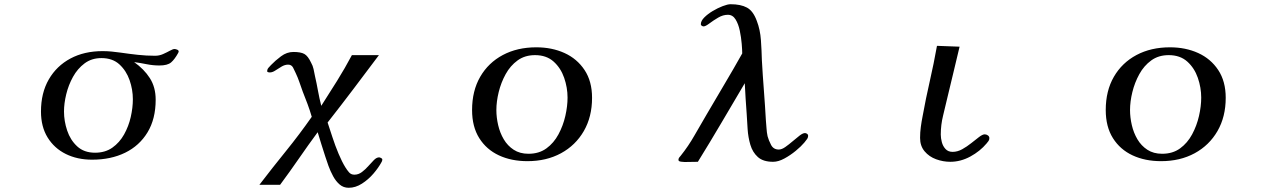

<svg xmlns="http://www.w3.org/2000/svg" viewBox="-20 -762 6040 909"><path d="M609 -292Q609 -338 593.5 -382.5Q578 -427 545.5 -457Q513 -487 460 -487Q414 -487 380.5 -462Q347 -437 325.5 -398Q304 -359 293.5 -315.5Q283 -272 283 -234Q283 -189 298 -144Q313 -99 345.5 -69Q378 -39 430 -39Q478 -39 512 -63Q546 -87 567.5 -125.5Q589 -164 599 -208Q609 -252 609 -292ZM826 -518Q826 -516 824 -512Q807 -481 790 -466.5Q773 -452 735 -452Q704 -452 674.5 -458Q645 -464 615 -468Q662 -435 689.5 -392Q717 -349 717 -290Q717 -199 678.5 -135.5Q640 -72 572.5 -39Q505 -6 416 -6Q346 -6 291.5 -33Q237 -60 205.5 -111Q174 -162 174 -234Q174 -322 211 -386Q248 -450 313.5 -485Q379 -520 466 -520Q487 -520 508 -518Q529 -516 550 -513Q591 -507 632 -502.5Q673 -498 714 -498Q734 -498 752 -506Q770 -514 784.5 -522Q799 -530 806 -530Q811 -530 818.5 -527Q826 -524 826 -518Z M1790 -7Q1790 -3 1789 0Q1788 3 1786 6Q1772 32 1748 60Q1724 88 1693.5 107.5Q1663 127 1631 127Q1606 127 1588 111.5Q1570 96 1557 72Q1544 48 1535 23Q1526 -2 1520 -21Q1511 -50 1501.5 -79Q1492 -108 1484 -136Q1439 -75 1395.5 -12Q1352 51 1306 113H1208Q1270 32 1334 -47Q1398 -126 1456 -209Q1447 -240 1436 -269.5Q1425 -299 1413 -329Q1405 -351 1397.5 -373Q1390 -395 1380 -416Q1375 -428 1367.5 -442Q1360 -456 1344 -456Q1329 -456 1313.5 -447Q1298 -438 1284 -428.5Q1270 -419 1257 -419Q1255 -419 1250 -420Q1245 -421 1245 -425Q1245 -434 1251 -441Q1257 -448 1263 -454Q1283 -475 1310.5 -495.5Q1338 -516 1369 -516Q1404 -516 1421 -506.5Q1438 -497 1453 -465Q1461 -451 1464.5 -435Q1468 -419 1471 -403Q1479 -368 1485.5 -332Q1492 -296 1501 -261Q1539 -320 1576 -379.5Q1613 -439 1646 -501H1774Q1714 -421 1653.5 -341Q1593 -261 1531 -182Q1541 -152 1554 -112Q1567 -72 1583 -34Q1599 4 1615 30Q1623 43 1632.5 54Q1642 65 1658 65Q1677 65 1693.5 52.5Q1710 40 1724 24Q1738 8 1750.5 -4.5Q1763 -17 1775 -17Q1778 -17 1784 -14Q1790 -11 1790 -7Z M2667 -300Q2667 -347 2651 -393.5Q2635 -440 2601 -470.5Q2567 -501 2513 -501Q2465 -501 2430.5 -476Q2396 -451 2374 -411Q2352 -371 2341 -326Q2330 -281 2330 -241Q2330 -206 2338.5 -169.5Q2347 -133 2365 -102.5Q2383 -72 2412 -53Q2441 -34 2482 -34Q2532 -34 2567 -59.5Q2602 -85 2624 -126Q2646 -167 2656.5 -213Q2667 -259 2667 -300ZM2783 -299Q2783 -209 2744 -141.5Q2705 -74 2636 -36.5Q2567 1 2477 1Q2401 1 2342 -26.5Q2283 -54 2249 -108Q2215 -162 2215 -241Q2215 -332 2253.5 -398.5Q2292 -465 2360.5 -501.5Q2429 -538 2519 -538Q2593 -538 2652.5 -511Q2712 -484 2747.5 -430.5Q2783 -377 2783 -299Z M3806 -120Q3806 -110 3800 -102.5Q3794 -95 3788 -87Q3773 -69 3747.5 -48Q3722 -27 3693.5 -11.5Q3665 4 3640 4Q3593 4 3568 -18.5Q3543 -41 3532.5 -76.5Q3522 -112 3519.5 -151Q3517 -190 3515 -224Q3512 -260 3510 -296Q3508 -332 3506 -368Q3451 -275 3396 -181.5Q3341 -88 3284 4Q3268 4 3252.5 4.5Q3237 5 3221 5Q3217 5 3204.5 3.5Q3192 2 3192 -5Q3192 -11 3195.5 -16Q3199 -21 3203 -25Q3239 -70 3268 -121Q3297 -172 3326 -221Q3368 -293 3410.5 -364.5Q3453 -436 3494 -509Q3494 -525 3491.5 -555Q3489 -585 3482.5 -616.5Q3476 -648 3462.5 -670Q3449 -692 3426 -692Q3403 -692 3380 -678.5Q3357 -665 3338.5 -651Q3320 -637 3311 -637Q3307 -637 3302.5 -640Q3298 -643 3298 -647Q3298 -663 3314.5 -679.5Q3331 -696 3354.5 -710Q3378 -724 3401.5 -733Q3425 -742 3439 -742Q3487 -742 3516.5 -726Q3546 -710 3563 -663Q3579 -622 3582.5 -571.5Q3586 -521 3587 -477Q3591 -406 3596.5 -334.5Q3602 -263 3606 -192Q3608 -173 3609 -154.5Q3610 -136 3614 -117Q3619 -98 3630.5 -76Q3642 -54 3667 -54Q3681 -54 3698 -66Q3715 -78 3732.5 -93Q3750 -108 3765.5 -120Q3781 -132 3791 -132Q3796 -132 3801 -128.5Q3806 -125 3806 -120Z M4664 -108Q4664 -100 4660 -94.5Q4656 -89 4651 -83Q4620 -46 4574 -21Q4528 4 4479 4Q4445 4 4412 -8Q4379 -20 4357.5 -45.5Q4336 -71 4336 -109Q4336 -135 4339.5 -161Q4343 -187 4348 -212Q4363 -295 4382 -378Q4401 -461 4416 -545L4523 -541Q4509 -481 4494.5 -421.5Q4480 -362 4466 -303Q4456 -259 4445 -215Q4434 -171 4434 -125Q4434 -108 4439 -89Q4444 -70 4456.5 -56.5Q4469 -43 4490 -43Q4513 -43 4535.5 -55.5Q4558 -68 4578.5 -84.5Q4599 -101 4615.5 -113.5Q4632 -126 4642 -126Q4650 -126 4657 -121Q4664 -116 4664 -108Z M5667 -300Q5667 -347 5651 -393.5Q5635 -440 5601 -470.5Q5567 -501 5513 -501Q5465 -501 5430.5 -476Q5396 -451 5374 -411Q5352 -371 5341 -326Q5330 -281 5330 -241Q5330 -206 5338.5 -169.5Q5347 -133 5365 -102.5Q5383 -72 5412 -53Q5441 -34 5482 -34Q5532 -34 5567 -59.5Q5602 -85 5624 -126Q5646 -167 5656.5 -213Q5667 -259 5667 -300ZM5783 -299Q5783 -209 5744 -141.5Q5705 -74 5636 -36.5Q5567 1 5477 1Q5401 1 5342 -26.5Q5283 -54 5249 -108Q5215 -162 5215 -241Q5215 -332 5253.5 -398.5Q5292 -465 5360.5 -501.5Q5429 -538 5519 -538Q5593 -538 5652.5 -511Q5712 -484 5747.5 -430.5Q5783 -377 5783 -299Z"/></svg>

Font: Kaisei HarunoUmi Medium
Style: Regular
Weight: 500
Designer: Font-Kai, 金井和夫
Foundry: KAZUO KANAI
Version: Version 5.003